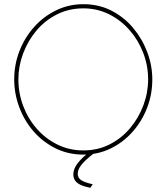

<svg xmlns="http://www.w3.org/2000/svg" viewBox="-20 -735 797 919"><path d="M379 5Q306 5 245 -25.5Q184 -56 140 -107Q96 -158 72 -222.5Q48 -287 48 -355Q48 -426 73 -490.5Q98 -555 143 -605.5Q188 -656 248.5 -685.5Q309 -715 379 -715Q453 -715 513.5 -684Q574 -653 617.5 -601Q661 -549 685 -485Q709 -421 709 -355Q709 -283 684 -218.5Q659 -154 614 -103.5Q569 -53 509 -24Q449 5 379 5ZM68 -355Q68 -289 91 -228Q114 -167 156 -119Q198 -71 255 -43Q312 -15 379 -15Q448 -15 505 -44Q562 -73 603 -122Q644 -171 666.5 -231.5Q689 -292 689 -355Q689 -421 665.5 -482Q642 -543 600 -591Q558 -639 501.5 -667Q445 -695 379 -695Q310 -695 252.5 -666Q195 -637 154 -588Q113 -539 90.5 -478.5Q68 -418 68 -355ZM331 100Q331 73 352 46Q373 19 413 -12H418L428 0Q388 31 370 53.5Q352 76 352 97Q352 116 368 127Q384 138 424 147L412 164Q383 158 365 149.5Q347 141 339 128.5Q331 116 331 100Z"/></svg>

Font: Raleway Thin
Style: Regular
Weight: 100
Designer: Matt McInerney, Pablo Impallari, Rodrigo Fuenzalida
Foundry: Matt McInerney, Pablo Impallari, Rodrigo Fuenzalida
Version: Version 4.026